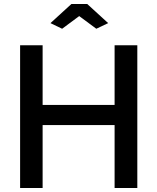

<svg xmlns="http://www.w3.org/2000/svg" viewBox="-20 -935 783 955"><path d="M374 -855 459 -792 518 -820 414 -915H335L231 -820L289 -792ZM550 -413H192V-710H80V0H192V-313H550V0H663V-710H550Z"/></svg>

Font: RT Raleway SemiBold
Style: Regular
Weight: 400
Designer: Matt McInerney, Pablo Impallari, Rodrigo Fuenzalida — Edited by Milan Moffatt in April 2016
Foundry: Matt McInerney, Pablo Impallari, Rodrigo Fuenzalida — Edited by Milan Moffatt in April 2016
Version: Version 3.001